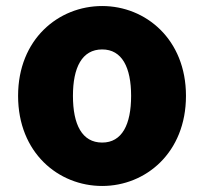

<svg xmlns="http://www.w3.org/2000/svg" viewBox="-20 -603 677 637"><path d="M319 14C463 14 597 -96 597 -285C597 -473 463 -583 319 -583C174 -583 40 -473 40 -285C40 -96 174 14 319 14ZM319 -130C252 -130 222 -190 222 -285C222 -379 252 -439 319 -439C385 -439 415 -379 415 -285C415 -190 385 -130 319 -130Z"/></svg>

Font: Noto Sans JP Black
Style: Regular
Weight: 900
Designer: Ryoko NISHIZUKA 西塚涼子 (kana, bopomofo & ideographs); Paul D. Hunt (Latin, Greek & Cyrillic); Sandoll Communications 산돌커뮤니
Foundry: Adobe
Version: Version 2.002;hotconv 1.0.116;makeotfexe 2.5.65601